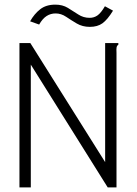

<svg xmlns="http://www.w3.org/2000/svg" viewBox="-20 -809 590 829"><path d="M64 -623H111L434 -109V-623H491V-616Q485 -612 483.5 -605Q482 -598 483 -581V0H445L113 -530V0H64ZM433 -782 468 -763Q444 -724 422.5 -708.5Q401 -693 368 -693Q336 -693 311.5 -707.5Q287 -722 265.5 -736.5Q244 -751 220 -751Q199 -751 181.5 -740Q164 -729 149 -703L110 -717Q128 -749 153.5 -769Q179 -789 219 -789Q250 -789 273 -775Q296 -761 318 -746.5Q340 -732 367 -732Q386 -732 401 -742.5Q416 -753 433 -782Z"/></svg>

Font: Inconsolata SemiExpanded Light
Style: Regular
Weight: 300
Width: 6
Monospace: yes
Designer: Raph Levien, Cyreal, Brenton Simpson
Foundry: Raph Levien, Cyreal, Google
Version: Version 3.001; ttfautohint (v1.8.2.53-6de2)